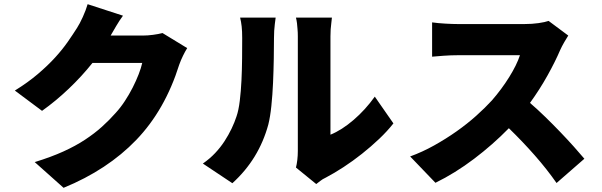

<svg xmlns="http://www.w3.org/2000/svg" viewBox="-20 -823 2878 918"><path d="M875 -593Q865 -577 855 -556.5Q845 -536 837 -514Q769 -297 631.5 -154Q494 -11 284 75L146 -48Q224 -72 282.5 -98.5Q341 -125 386.5 -155Q432 -185 467.5 -217Q503 -249 533 -283Q556 -308 577 -340Q598 -372 614.5 -404.5Q631 -437 643 -468Q655 -499 660 -522H422Q371 -458 309 -399Q247 -340 181 -293L51 -390Q114 -429 161.5 -469.5Q209 -510 244 -548.5Q279 -587 304 -623Q329 -659 348 -689Q361 -709 376 -742Q391 -775 399 -803L568 -748Q551 -725 535.5 -698.5Q520 -672 509 -653H663Q686 -653 712 -656.5Q738 -660 757 -665Z M1567 -739Q1565 -726 1564 -712Q1562 -698 1561 -682.5Q1560 -667 1560 -649V-179Q1614 -201 1670.5 -249.5Q1727 -298 1772 -361L1861 -233Q1832 -196 1793 -159Q1754 -122 1710.5 -87.5Q1667 -53 1622.5 -24Q1578 5 1538 26Q1521 34 1511.5 42Q1502 50 1492 57L1395 -22Q1399 -37 1401.5 -58Q1404 -79 1404 -101V-650Q1404 -668 1402.5 -684Q1401 -700 1400 -712Q1398 -727 1395 -739ZM950 -41Q983 -64 1008.5 -91Q1034 -118 1053.5 -148Q1073 -178 1087.5 -208.5Q1102 -239 1111 -267Q1121 -296 1126.5 -341.5Q1132 -387 1134.5 -438.5Q1137 -490 1137.5 -543Q1138 -596 1138 -641Q1138 -674 1135.5 -696.5Q1133 -719 1128 -739H1298Q1296 -724 1294 -708Q1292 -693 1291 -676Q1290 -659 1290 -642Q1290 -598 1289 -541.5Q1288 -485 1285.5 -427.5Q1283 -370 1277.5 -317Q1272 -264 1263 -228Q1218 -62 1091 53Z M2697 -653Q2691 -644 2678.5 -622.5Q2666 -601 2658 -583Q2635 -529 2598 -462.5Q2561 -396 2514 -331Q2549 -301 2586.5 -264.5Q2624 -228 2659 -191.5Q2694 -155 2724 -121.5Q2754 -88 2774 -64L2641 52Q2595 -14 2536.5 -80.5Q2478 -147 2413 -210Q2337 -132 2246.5 -63.5Q2156 5 2062 51L1941 -75Q1999 -96 2055.5 -127.5Q2112 -159 2163 -195Q2214 -231 2257 -269.5Q2300 -308 2332 -343Q2379 -397 2415 -455Q2451 -513 2466 -559H2169Q2137 -559 2101.5 -556.5Q2066 -554 2046 -552V-716Q2059 -714 2076 -712.5Q2093 -711 2110 -710Q2127 -709 2143 -708.5Q2159 -708 2169 -708H2488Q2524 -708 2555 -712.5Q2586 -717 2603 -723Z"/></svg>

Font: Kinto Sans Black
Style: Regular
Weight: 900
Designer: Authors: Ryoko NISHIZUKA  (kana & ideographs); Paul D. Hunt (Latin, Greek & Cyrillic); Wenlong ZHANG  (bopomofo); Sandol
Foundry: Adobe Systems Incorporated, ookami Inc.
Version: Version 0.001